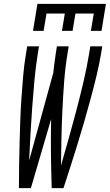

<svg xmlns="http://www.w3.org/2000/svg" viewBox="-20 -975 569 995"><path d="M151 -815 174 -955H529L506 -815H451L466 -905H371L356 -815H301L316 -905H221L206 -815ZM78 0Q78 -58 79 -116Q80 -174 81.5 -232Q83 -290 85 -348Q87 -406 91 -464.5Q95 -523 100 -581.5Q105 -640 115 -698L121 -735H182L176 -698Q165 -629 158.5 -559Q152 -489 147 -420Q142 -351 138 -281.5Q134 -212 131 -143L256 -597Q259 -622 262 -647.5Q265 -673 269 -698L275 -735H336L330 -698Q318 -625 312.5 -552Q307 -479 303.5 -406.5Q300 -334 298.5 -262Q297 -190 296 -117Q317 -190 337.5 -262.5Q358 -335 377 -407.5Q396 -480 413 -552.5Q430 -625 442 -698L448 -735H510L504 -698Q494 -640 480 -581.5Q466 -523 450 -464.5Q434 -406 417.5 -348Q401 -290 383 -232Q365 -174 346.5 -116Q328 -58 309 0H248Q245 -89 244 -178.5Q243 -268 245 -358L140 0Z"/></svg>

Font: Iosevka SS04 Light Oblique
Style: Regular
Weight: 300
Italic angle: -9°
Monospace: yes
Designer: Belleve Invis
Foundry: Belleve Invis
Version: Version 19.0.0; ttfautohint (v1.8.4)